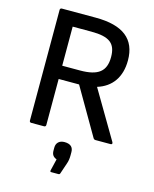

<svg xmlns="http://www.w3.org/2000/svg" viewBox="-130 -741 854 1063"><g transform="rotate(15 297.5 -210.0)"><path d="M90 0H164C170 0 174 -4 174 -10V-274H291L446 -7C449 -2 454 0 459 0H545C553 0 556 -5 552 -13L391 -286V-287C472 -312 518 -376 518 -472C518 -594 442 -655 284 -655H90C84 -655 80 -651 80 -645V-10C80 -4 84 0 90 0ZM174 -350V-574H281C384 -574 423 -545 423 -466C423 -384 380 -350 276 -350ZM268 235H308C313 235 316 234 318 229L339 167C345 151 347 135 347 117V99C347 72 332 55 296 55C267 55 249 72 249 99V116C249 138 257 151 278 159L262 226C261 232 262 235 268 235Z"/></g></svg>

Font: Sofia Sans Cond SemiBold
Style: Regular
Weight: 600
Width: 3
Designer: Botio Nikoltchev, Ani Petrova
Foundry: lettersoup
Version: Version 4.100